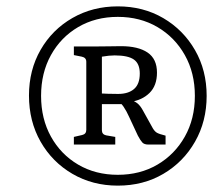

<svg xmlns="http://www.w3.org/2000/svg" viewBox="-20 -698 693 603"><path d="M386 -386Q402 -381 411.5 -373.5Q421 -366 430 -349L460 -295Q466 -285 473 -281Q480 -277 500 -272V-244H446Q433 -244 427 -250.5Q421 -257 413 -272L385 -332Q378 -348 368 -363Q358 -378 343 -384ZM109 -397Q109 -325 140 -269Q171 -213 225.5 -181Q280 -149 350 -149Q420 -149 474.5 -181Q529 -213 560.5 -269Q592 -325 592 -397Q592 -469 560.5 -525Q529 -581 474.5 -613Q420 -645 350 -645Q280 -645 225.5 -613Q171 -581 140 -525Q109 -469 109 -397ZM71 -398Q71 -478 107.5 -541.5Q144 -605 207.5 -641.5Q271 -678 350 -678Q430 -678 493 -641Q556 -604 592.5 -540.5Q629 -477 629 -397Q629 -317 592.5 -253Q556 -189 493 -152Q430 -115 350 -115Q271 -115 207.5 -152Q144 -189 107.5 -253Q71 -317 71 -398ZM371 -371H286V-405Q303 -404 319 -403.5Q335 -403 351 -403Q383 -403 401 -418.5Q419 -434 419 -467Q419 -498 400.5 -511Q382 -524 340 -524Q323 -524 300 -520V-289Q300 -276 313 -273L342 -268V-244H212V-268L238 -274Q251 -277 251 -290V-504Q251 -517 237 -520L212 -525V-552H273Q299 -552 323 -552.5Q347 -553 360 -553Q414 -553 443.5 -533Q473 -513 473 -470Q473 -429 449.5 -406Q426 -383 389 -378Z"/></svg>

Font: Rasa Light
Style: Italic
Weight: 300
Italic angle: -7.10001°
Designer: Anna Giedrys (Yrsa+Rasa design), David Brezina (Yrsa art-direction, Rasa art-direction, design)
Foundry: Rosetta Type Foundry
Version: Version 2.004